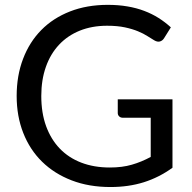

<svg xmlns="http://www.w3.org/2000/svg" viewBox="-20 -744 770 772"><path d="M673.5 -344.5H453.5V-289.5C453.5 -284.2 455.4 -279.7 459.2 -276C463.1 -272.3 468.2 -270.5 474.5 -270.5H586V-113C561.3 -99.7 536.1 -89.2 510.2 -81.8C484.4 -74.2 454.8 -70.5 421.5 -70.5C379.2 -70.5 341 -77 307 -90C273 -103 244.1 -121.9 220.2 -146.8C196.4 -171.6 178.1 -201.8 165.2 -237.2C152.4 -272.8 146 -313 146 -358C146 -401.3 152.2 -440.4 164.5 -475.2C176.8 -510.1 194.5 -539.8 217.5 -564.2C240.5 -588.8 268.3 -607.6 301 -620.8C333.7 -633.9 370.2 -640.5 410.5 -640.5C438.2 -640.5 462.1 -638.3 482.2 -634C502.4 -629.7 519.9 -624.4 534.8 -618.2C549.6 -612.1 562.2 -605.7 572.5 -599C582.8 -592.3 592 -586.7 600 -582C608.3 -577 615.9 -575.4 622.8 -577.2C629.6 -579.1 635.2 -583.3 639.5 -590L667 -634C651.7 -648 635.2 -660.6 617.5 -671.8C599.8 -682.9 580.7 -692.4 560 -700.2C539.3 -708.1 516.8 -714.1 492.5 -718.2C468.2 -722.4 441.8 -724.5 413.5 -724.5C357.5 -724.5 306.8 -715.7 261.5 -698C216.2 -680.3 177.7 -655.4 146 -623.2C114.3 -591.1 89.9 -552.5 72.8 -507.5C55.6 -462.5 47 -412.7 47 -358C47 -304 55.8 -254.5 73.5 -209.5C91.2 -164.5 116.4 -125.9 149.2 -93.8C182.1 -61.6 221.7 -36.6 268 -18.8C314.3 -0.9 366.3 8 424 8C472.7 8 517.4 1.6 558.2 -11.2C599.1 -24.1 637.5 -43.5 673.5 -69.5Z"/></svg>

Font: LatoLatin
Style: Regular
Weight: 400
Designer: Lukasz Dziedzic with Adam Twardoch and Botio Nikoltchev
Foundry: tyPoland Lukasz Dziedzic
Version: Version 2.015; 2015-08-06; http://www.latofonts.com/